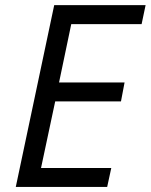

<svg xmlns="http://www.w3.org/2000/svg" viewBox="-20 -734 592 754"><path d="M400.9 0H42L192.9 -713.9H551.8L536.1 -639.2H259.8L211.9 -410.2H469.2L455.1 -335.9H196.8L141.1 -74.2H417Z"/></svg>

Font: OpenSans-Italic
Style: Italic
Weight: 400
Italic angle: -12°
Foundry: Ascender Corporation
Version: Version 1.10